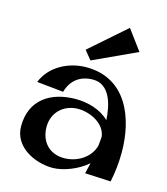

<svg xmlns="http://www.w3.org/2000/svg" viewBox="-108 -790 771 884"><g transform="rotate(15 278.0 -348.5)"><path d="M499 0C509 -47 514 -94 514 -142C514 -304 448 -479 256 -479C173 -479 86 -436 54 -355L181 -342C197 -400 240 -432 300 -432C382 -432 403 -338 407 -267C367 -308 303 -325 247 -325C129 -325 35 -267 35 -139C35 -41 139 9 224 9C273 9 343 -17 388 -57L376 -6ZM402 -144C386 -85 326 -48 263 -48C193 -48 149 -97 149 -167C149 -236 201 -284 269 -284C327 -284 399 -249 406 -188C405 -173 404 -159 402 -144ZM402 -706 231 -556 265 -514 473 -610Z"/></g></svg>

Font: Original Surfer
Style: Regular
Weight: 400
Designer: Astigmatic (AOETI)
Foundry: Astigmatic (AOETI)
Version: Version 1.001